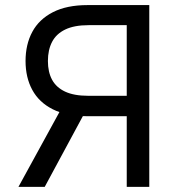

<svg xmlns="http://www.w3.org/2000/svg" viewBox="-20 -727 679 747"><path d="M473.1 0V-629.1H324.6Q269 -629.1 233.9 -612.2Q198.9 -595.3 182.7 -564.2Q166.4 -533.1 166.4 -489.6Q166.4 -446.5 182.7 -416.6Q198.9 -386.7 233.4 -370.5Q268 -354.3 323.2 -354.3H512.4V-274.9H319.1Q239 -274.9 185.4 -301.8Q131.9 -328.7 105.7 -377.1Q79.4 -425.4 79.4 -489.6Q79.4 -554.2 105.7 -603.1Q131.9 -651.9 185.9 -679.6Q240 -707.2 320.4 -707.2H560.8V0ZM325.3 -317.7 154 0H51.8L225.8 -317.7Z"/></svg>

Font: Pretendard Variable
Style: Regular
Weight: 400
Designer: Base glyphs from Inter by Rasmus Andersson; Hangul glyphs from Noto Sans CJK(Source Han Sans) by Jang Soo-young and Kang
Foundry: Kil Hyung-jin
Version: Version 1.100;FEAKit 1.0